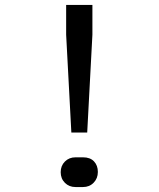

<svg xmlns="http://www.w3.org/2000/svg" viewBox="-20 -750 640 775"><path d="M268 -215 247 -610V-730H353V-610L332 -215ZM285 5Q259 5 242 -12Q225 -29 225 -55Q225 -81 242 -98Q259 -115 285 -115H315Q344 -115 359.5 -98.5Q375 -82 375 -56Q375 -30 358 -12.5Q341 5 315 5Z"/></svg>

Font: Liga JetBrainsMono Nerd Font
Style: Regular
Weight: 400
Designer: Philipp Nurullin, Konstantin Bulenkov
Foundry: JetBrains
Version: Version 2.225; ttfautohint (v1.8.3)